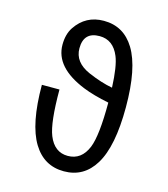

<svg xmlns="http://www.w3.org/2000/svg" viewBox="-112 -830 810 927"><g transform="rotate(15 293.0 -366.0)"><path d="M413.6 -440.4Q409.2 -546.4 390.1 -592.8Q360.4 -665.5 292 -665.5Q212.4 -665.5 212.4 -583.5Q212.4 -513.7 292 -479Q357.4 -450.7 413.6 -440.4ZM83 -366.2H170.9Q170.9 -201.2 195.8 -139.6Q225.1 -66.9 292 -66.9Q360.4 -66.9 390.1 -139.6Q415 -201.2 415 -366.2Q337.4 -381.8 285.2 -402.8Q128.9 -465.8 128.9 -579.1Q128.9 -631.8 152.3 -667Q202.6 -742.2 293 -742.2Q392.6 -742.2 446.3 -654.3Q502.9 -561.5 502.9 -366.2Q502.9 -170.4 446.3 -78.1Q392.6 9.8 293 9.8Q193.4 9.8 139.6 -78.1Q83 -170.4 83 -366.2Z"/></g></svg>

Font: Consola Mono
Style: Book
Weight: 400
Monospace: yes
Version: Version 2.001